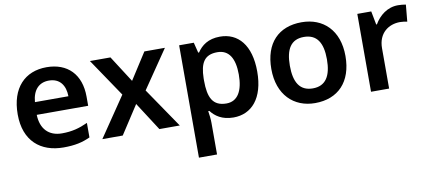

<svg xmlns="http://www.w3.org/2000/svg" viewBox="-71 -814 2959 1316"><g transform="rotate(-10 1409.0 -156.0)"><path d="M299 -552C149 -552 49 -452 49 -267C49 -82 161 10 320 10C400 10 452 -2 506 -27V-128C447 -101 396 -87 326 -87C234 -87 180 -144 177 -242H535V-306C535 -461 445 -552 299 -552ZM299 -459C376 -459 412 -405 413 -330H180C187 -415 231 -459 299 -459Z M779 -277 591 0H733L861 -197L988 0H1130L941 -277L1122 -542H979L861 -358L743 -542H600Z M1506 -552C1424 -552 1377 -515 1347 -470H1341L1323 -542H1221V240H1347V20C1347 -6 1343 -38 1339 -63H1347C1376 -25 1423 10 1503 10C1630 10 1717 -87 1717 -272C1717 -457 1632 -552 1506 -552ZM1470 -450C1551 -450 1589 -386 1589 -274C1589 -162 1551 -93 1472 -93C1376 -93 1347 -157 1347 -273V-289C1349 -397 1380 -450 1470 -450Z M2331 -272C2331 -452 2224 -552 2074 -552C1914 -552 1815 -452 1815 -272C1815 -92 1923 10 2071 10C2231 10 2331 -92 2331 -272ZM1944 -272C1944 -387 1982 -450 2072 -450C2163 -450 2202 -387 2202 -272C2202 -157 2163 -92 2073 -92C1982 -92 1944 -157 1944 -272Z M2745 -552C2671 -552 2614 -505 2581 -448H2576L2558 -542H2461V0H2587V-281C2587 -386 2660 -436 2739 -436C2754 -436 2776 -433 2789 -430L2800 -547C2785 -550 2762 -552 2745 -552Z"/></g></svg>

Font: Noto Sans Tai Tham SemiBold
Style: Regular
Weight: 600
Designer: Monotype Design Team 2013. Revised by David WIlliams 2020
Foundry: Monotype Imaging Inc.
Version: Version 2.002